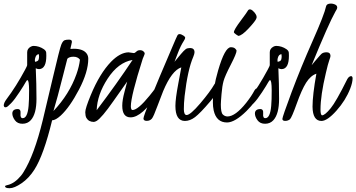

<svg xmlns="http://www.w3.org/2000/svg" viewBox="-35 -646 1944 1048"><path d="M217.8 -341.3Q217.8 -270.5 178.7 -268.6Q168.9 -268.6 160.2 -273.4Q164.1 -187.5 164.1 -106Q164.1 -24.4 133.3 9.8Q115.7 29.3 88.1 29.5Q60.5 29.8 46.4 10.5Q32.2 -8.8 32.2 -27.3Q33.2 -50.3 61.5 -50.8Q79.6 -50.8 77.1 -25.9Q74.7 -1 88.9 -1Q115.2 -1 121.1 -67.9Q124 -98.6 123.8 -153.3Q123.5 -208 114.7 -208.5Q110.8 -208.5 104 -195.6Q97.2 -182.6 71 -142.6Q44.9 -102.5 25.9 -83Q6.8 -63.5 1 -61.5Q-12.7 -56.6 -14.6 -70.3Q-14.2 -85 0.5 -104.5Q53.2 -174.3 102.1 -265.6Q113.3 -286.6 113.3 -290V-360.4Q113.3 -380.4 132.8 -391.1Q141.1 -395.5 148.4 -395.5Q178.7 -395 204.6 -377.4Q216.8 -368.7 217.3 -357.9Q217.8 -347.2 217.8 -341.3ZM156.2 -308.6Q172.9 -311.5 175.5 -320.1Q178.2 -328.6 178.2 -337.2Q178.2 -345.7 177.2 -350.1Q162.6 -350.1 157.2 -329.6Q155.3 -322.8 155.3 -316.9Q155.3 -311 156.2 -308.6Z M256.8 -40Q343.8 -132.3 382.3 -241.2Q397 -282.2 401.4 -320.3Q389.6 -336.4 366.2 -336.4Q342.8 -336.4 332.5 -325.2L309.6 -235.8Q276.9 -106 256.8 -40ZM152.8 279.8Q122.6 327.1 82.8 354.2Q43 381.3 17.8 381.3Q-7.3 381.3 -7.3 371.1Q-7.3 366.7 4.4 364.3H5.4Q44.4 355.5 79.6 313Q87.4 303.7 92.8 294.4Q151.9 200.7 198.2 10.7L252.9 -219.7Q290.5 -379.9 299.3 -401.9Q308.1 -423.8 318.8 -426.8Q327.6 -429.7 341.3 -429.7Q355 -429.7 356.9 -421.9Q357.4 -419.4 357.4 -416.3Q357.4 -413.1 353.5 -398.4Q349.6 -383.8 349.6 -378.9Q355.5 -379.9 367.7 -379.9Q420.9 -379.9 439.5 -351.6Q446.8 -339.8 446.8 -325.2Q446.8 -253.9 396.5 -157.7Q346.2 -61.5 296.9 -15.6Q268.6 10.3 249.5 10.7Q203.6 200.2 152.8 279.8Z M688.5 -318.8Q610.4 -305.7 552.2 -216.3Q495.6 -129.4 492.7 -44.4Q604.5 -191.9 688.5 -318.8ZM666 -360.4 694.8 -356.4Q701.7 -356.4 709.2 -364.3Q716.8 -372.1 728.8 -372.1Q740.7 -372.1 747.8 -365.7Q754.9 -359.4 754.9 -354.7Q754.9 -350.1 750 -339.4Q745.1 -328.6 744.1 -325.2Q679.2 -121.6 679.2 -65.4Q679.7 -45.9 688 -45.4Q717.8 -45.4 781.2 -123.5Q823.7 -175.8 836.2 -200.2Q848.6 -224.6 856 -226.1Q857.4 -226.1 858.4 -226.6Q867.2 -225.6 867.7 -216.3Q867.7 -198.7 827.1 -137.2Q740.7 -5.4 677.7 -5.4Q632.3 -5.4 632.3 -68.8Q632.3 -99.1 644.5 -144.3Q656.7 -189.5 659.2 -200.7Q647.9 -186 584 -94.2Q520 -2.4 492.2 14.2Q483.4 19 477.1 19.5Q449.2 19.5 436.5 -2.4Q430.7 -13.2 430.4 -33.4Q430.2 -53.7 460.4 -127Q509.3 -245.1 571.3 -309.1Q620.1 -358.9 666 -360.4Z M1168.5 -182.6Q1168.5 -158.2 1112.8 -92.8Q1057.1 -27.3 1029.5 -6.6Q1002 14.2 974.1 14.2Q922.4 13.7 922.4 -67.9Q922.4 -106.4 938 -188.7Q953.6 -271 954.6 -278.3Q902.8 -261.2 855.5 -148.4Q845.7 -124.5 824.2 -66.9Q803.2 -9.8 794.4 1Q783.7 13.7 766.1 13.7Q748.5 13.7 748 1Q748 -22.5 904.8 -387.7Q929.2 -445.3 933.1 -452.1Q941.4 -468.3 967.8 -450.7Q975.6 -445.3 975.8 -439.9Q976.1 -434.6 968.3 -422.9Q950.2 -394.5 936 -356.9L917.5 -308.6L933.1 -327.6Q954.1 -353.5 966.8 -366.9Q979.5 -380.4 988 -382.1Q996.6 -383.8 1005.9 -383.8Q1025.9 -382.3 1026.9 -362.3Q1026.9 -352.5 1020 -335.9Q989.3 -265.1 972.7 -121.6Q968.3 -80.6 968.5 -49.6Q968.8 -18.6 983.4 -18.1Q1003.9 -18.1 1058.1 -81.8Q1112.3 -145.5 1136.2 -187.5Q1142.6 -197.8 1154.3 -198.2Q1166.5 -195.3 1168.5 -182.6Z M1265.6 -450.2Q1263.2 -451.2 1253.4 -458Q1241.7 -466.3 1241.7 -470.2Q1241.7 -483.4 1278.3 -532.2Q1314.9 -581.1 1319.8 -590.8Q1332 -603 1353.5 -578.6Q1370.6 -558.1 1364.3 -545.4Q1360.8 -532.7 1322.8 -491.7Q1284.7 -450.7 1265.6 -450.2ZM1382.3 -143.6Q1364.3 -92.8 1310.5 -40Q1247.1 22.5 1204.1 22.5Q1146 22.5 1131.3 -43.5Q1127 -63.5 1127 -86.9Q1126.5 -162.6 1155.8 -262.2Q1192.4 -388.2 1225.1 -388.2Q1241.2 -388.2 1248.8 -380.6Q1256.3 -373 1256.3 -369.6Q1256.3 -354 1224.6 -292.7Q1192.9 -231.4 1185.3 -203.9Q1177.7 -176.3 1174.1 -132.1Q1170.4 -87.9 1170.4 -75.2Q1170.4 -32.2 1180.9 -21.5Q1191.4 -10.7 1206.5 -10.3Q1249.5 -10.3 1309.1 -85Q1337.9 -121.6 1354 -152.3Q1361.3 -164.1 1369.1 -164.1Q1382.3 -162.1 1383.8 -150.9Q1383.8 -149.4 1382.3 -143.6Z M1542 -341.3Q1542 -270.5 1502.9 -268.6Q1493.2 -268.6 1484.4 -273.4Q1488.3 -187.5 1488.3 -106Q1488.3 -24.4 1457.5 9.8Q1439.9 29.3 1412.4 29.5Q1384.8 29.8 1370.6 10.5Q1356.4 -8.8 1356.4 -27.3Q1357.4 -50.3 1385.7 -50.8Q1403.8 -50.8 1401.4 -25.9Q1398.9 -1 1413.1 -1Q1439.5 -1 1445.3 -67.9Q1448.2 -98.6 1448 -153.3Q1447.8 -208 1439 -208.5Q1435.1 -208.5 1428.2 -195.6Q1421.4 -182.6 1395.3 -142.6Q1369.1 -102.5 1350.1 -83Q1331.1 -63.5 1325.2 -61.5Q1311.5 -56.6 1309.6 -70.3Q1310.1 -85 1324.7 -104.5Q1377.4 -174.3 1426.3 -265.6Q1437.5 -286.6 1437.5 -290V-360.4Q1437.5 -380.4 1457 -391.1Q1465.3 -395.5 1472.7 -395.5Q1502.9 -395 1528.8 -377.4Q1541 -368.7 1541.5 -357.9Q1542 -347.2 1542 -341.3ZM1480.5 -308.6Q1497.1 -311.5 1499.8 -320.1Q1502.4 -328.6 1502.4 -337.2Q1502.4 -345.7 1501.5 -350.1Q1486.8 -350.1 1481.4 -329.6Q1479.5 -322.8 1479.5 -316.9Q1479.5 -311 1480.5 -308.6Z M1666 -290Q1666.5 -290.5 1684.6 -312.5Q1702.6 -334 1710 -341.8L1719.2 -351.6Q1729 -360.8 1748.5 -360.6Q1768.1 -360.4 1769 -340.8Q1769 -335.4 1762.2 -316.9Q1755.4 -298.3 1743.7 -247.6Q1714.4 -124.5 1714.4 -48.3Q1714.4 -17.6 1723.1 -16.6Q1738.3 -16.6 1770 -55.2Q1798.8 -89.8 1860.8 -214.4Q1870.1 -230.5 1882.3 -230.5Q1888.7 -229 1889.6 -219.7Q1889.6 -195.3 1876.5 -162.1Q1851.6 -98.1 1801.5 -42Q1751.5 14.2 1719.2 14.2Q1671.9 13.7 1670.9 -63.5Q1670.9 -127 1691.9 -243.7Q1660.6 -233.4 1635.7 -194.3Q1611.3 -155.3 1585 -81.1Q1557.6 -4.4 1547.4 5.4Q1535.6 14.2 1521.2 13.9Q1506.8 13.7 1506.3 3.4Q1505.9 -6.8 1556.6 -142.6Q1607.4 -278.3 1671.6 -422.9Q1735.8 -567.4 1745.1 -612.3Q1748.5 -626 1770.5 -626.5Q1777.8 -626.5 1785.2 -624.5Q1805.7 -619.1 1805.7 -605.5Q1805.7 -600.6 1802.7 -594.7L1795.9 -583Q1758.8 -517.1 1666 -290Z"/></svg>

Font: Kristi
Style: Regular
Weight: 400
Italic angle: -15°
Version: Version 1.004